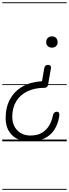

<svg xmlns="http://www.w3.org/2000/svg" viewBox="-25 -1250 610 1698"><path d="M236 0Q136.5 0 80.8 -55.5Q25 -111 25 -206Q25 -301 63.5 -372Q102 -443 174.2 -484.5Q246.5 -526 346.5 -531.5L366 -644Q369.5 -664.5 379.5 -670.5Q389.5 -676.5 399 -676.5Q413 -676.5 420.5 -667.8Q428 -659 425.5 -646L399 -496Q397 -486.5 388.8 -480Q380.5 -473.5 370.5 -473.5Q282.5 -473.5 218 -442.5Q153.5 -411.5 118.5 -354.2Q83.5 -297 83.5 -218Q83.5 -144 127.5 -97.8Q171.5 -51.5 245.5 -51.5Q308.5 -51.5 349.5 -78Q390.5 -104.5 412.8 -145.2Q435 -186 442.5 -227.5Q446 -244.5 455 -253.2Q464 -262 478 -262Q492.5 -262 497.2 -250.2Q502 -238.5 498 -216Q486.5 -149 454.2 -100.5Q422 -52 367.8 -26Q313.5 0 236 0ZM383.5 -877Q383.5 -900 397.5 -914.2Q411.5 -928.5 434.5 -928.5Q457 -928.5 470.8 -914.2Q484.5 -900 484.5 -877Q484.5 -855.5 470.8 -842Q457 -828.5 434.5 -828.5Q411.5 -828.5 397.5 -842Q383.5 -855.5 383.5 -877ZM236 0Q136.5 0 80.8 -55.5Q25 -111 25 -206Q25 -301 63.5 -372Q102 -443 174.2 -484.5Q246.5 -526 346.5 -531.5L366 -644Q369.5 -664.5 379.5 -670.5Q389.5 -676.5 399 -676.5Q413 -676.5 420.5 -667.8Q428 -659 425.5 -646L399 -496Q397 -486.5 388.8 -480Q380.5 -473.5 370.5 -473.5Q282.5 -473.5 218 -442.5Q153.5 -411.5 118.5 -354.2Q83.5 -297 83.5 -218Q83.5 -144 127.5 -97.8Q171.5 -51.5 245.5 -51.5Q308.5 -51.5 349.5 -78Q390.5 -104.5 412.8 -145.2Q435 -186 442.5 -227.5Q446 -244.5 455 -253.2Q464 -262 478 -262Q492.5 -262 497.2 -250.2Q502 -238.5 498 -216Q486.5 -149 454.2 -100.5Q422 -52 367.8 -26Q313.5 0 236 0ZM383.5 -877Q383.5 -900 397.5 -914.2Q411.5 -928.5 434.5 -928.5Q457 -928.5 470.8 -914.2Q484.5 -900 484.5 -877Q484.5 -855.5 470.8 -842Q457 -828.5 434.5 -828.5Q411.5 -828.5 397.5 -842Q383.5 -855.5 383.5 -877ZM-5 420.5H565V428.5H-5ZM-5 -16H565V0H-5ZM-5 -505.5H565V-497.5H-5ZM-5 -1230H565V-1222H-5Z"/></svg>

Font: Edu VIC WA NT Pre Guide
Style: Regular
Weight: 400
Designer: Tina and Corey Anderson, Eben Sorkin, Mirko Velimirovic
Foundry: Google for Education
Version: Version 1.000